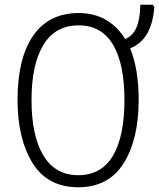

<svg xmlns="http://www.w3.org/2000/svg" viewBox="-20 -780 671 810"><path d="M310 10Q181 10 117.5 -92Q54 -194 54 -359Q54 -534 120 -629.5Q186 -725 312 -725Q377 -725 426.5 -696.5Q476 -668 508 -615Q541 -629 556 -664.5Q571 -700 572 -760H625L631 -750Q626 -682 601 -638.5Q576 -595 529 -576Q565 -489 565 -358Q565 -192 501.5 -91Q438 10 310 10ZM310 -41Q408 -41 456.5 -123Q505 -205 505 -358Q505 -511 456.5 -592Q408 -673 312 -673Q213 -673 163 -590.5Q113 -508 113 -358Q113 -207 163 -124Q213 -41 310 -41Z"/></svg>

Font: Noto Sans Display Light Narrow
Style: Regular
Weight: 300
Width: 4
Designer: Monotype Design team
Foundry: Monotype Imaging Inc.
Version: Version 1.000